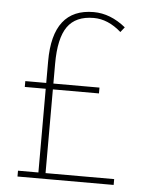

<svg xmlns="http://www.w3.org/2000/svg" viewBox="-49 -681 552 722"><g transform="rotate(5 227.5 -320.5)"><path d="M322 -338H148V-22H407V0H44V-22H121V-338H42V-360H121V-442Q121 -641 276 -641Q339 -641 397 -594L382 -575Q332 -619 278 -619Q210 -619 179 -575Q148 -531 148 -435V-360H322Z"/></g></svg>

Font: Tajawal ExtraLight
Style: Regular
Weight: 275
Designer: Boutros Fonts
Foundry: Created by Boutros International 2017
Version: Version 1.700